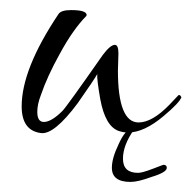

<svg xmlns="http://www.w3.org/2000/svg" viewBox="-20 -260 380 381"><path d="M61 4Q23 -1 23 -49Q23 -123 96 -232Q101 -240 121 -240Q152 -240 152 -230L151 -228Q139 -216 125.5 -197Q112 -178 98 -152Q74 -109 61 -71Q54 -53 54 -38Q54 -18 67 -18Q82 -18 104 -40Q112 -48 184 -151Q199 -171 208 -171Q215 -171 215 -154Q215 -145 214.5 -136.5Q214 -128 214 -120Q214 -17 255 -17Q282 -17 316 -52L334 -71Q337 -73 340 -67Q336 -56 305 -30Q266 3 234 3Q225 3 216 0Q189 -9 179 -63Q172 -103 173 -113Q167 -102 134 -55Q87 8 61 4ZM239 101Q202 101 202 73Q202 54 215 27Q229 -5 244 -5L246 -3Q224 28 224 55Q224 83 254 83Q262 83 283 75L304 67Q311 67 311 73Q311 82 281 91Q254 101 239 101Z"/></svg>

Font: Lovers Quarrel
Style: Regular
Weight: 400
Designer: Robert E. Leuschke
Foundry: Robert E. Leuschke
Version: Version 1.010; ttfautohint (v1.8.3)